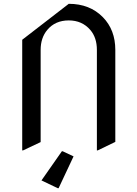

<svg xmlns="http://www.w3.org/2000/svg" viewBox="-20 -777 728 1017"><path d="M97.7 19.5V-566.4L344.2 -756.8Q455.6 -756.8 524.9 -686Q590.8 -618.7 590.8 -512.7V-25.4L498 19.5H493.2V-512.7Q493.2 -578.1 458 -618.7Q414.6 -668.9 344.2 -668.9Q272.5 -668.9 230.5 -618.7Q195.3 -576.7 195.3 -512.7V-24.4L102.5 19.5ZM290.5 219.7H285.6L199.7 178.7L307.6 24.4H312.5L369.6 51.3Z"/></svg>

Font: Nova Cut
Style: Book
Weight: 400
Version: Version 2.000